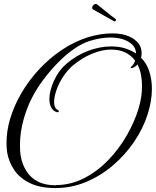

<svg xmlns="http://www.w3.org/2000/svg" viewBox="-20 -880 789 972"><path d="M261 72Q183 72 131.5 47Q80 22 52 -19.5Q24 -61 16 -110Q13 -133 13 -156Q13 -215 30 -274Q50 -343 88 -408Q126 -473 178 -529Q230 -585 292.5 -627Q355 -669 424 -691Q490 -711 547 -711Q565 -711 581.5 -709Q598 -707 613 -703Q651 -692 674 -668.5Q697 -645 697 -610Q697 -600 694 -588Q723 -559 736 -518Q749 -477 749 -430Q749 -399 743.5 -367Q738 -335 728 -303Q705 -230 659.5 -163Q614 -96 552 -43Q490 10 416 41Q342 72 261 72ZM262 58 265 57Q341 56 408 21Q475 -14 529.5 -71Q584 -128 623 -196.5Q662 -265 682 -332Q699 -389 699 -446Q699 -475 693.5 -503Q688 -531 676 -554Q666 -542 655 -538Q648 -535 645 -535Q641 -535 641.5 -538Q642 -541 646 -544Q658 -554 664 -573Q645 -599 615 -614Q585 -629 541 -629Q498 -629 448.5 -609Q399 -589 352 -551Q323 -527 300.5 -493Q278 -459 266 -424.5Q254 -390 254 -364Q254 -334 270 -325Q278 -321 278 -316Q278 -313 274 -312Q270 -311 265 -313Q247 -320 238.5 -337.5Q230 -355 230 -379Q230 -420 253 -471Q276 -522 315 -556Q366 -600 426 -622.5Q486 -645 542 -645Q583 -645 614 -635Q645 -625 669 -609Q668 -637 648.5 -655Q629 -673 600 -682Q571 -690 538 -690Q516 -690 490 -686Q464 -682 435 -673Q396 -661 355 -632.5Q314 -604 275 -564.5Q236 -525 202 -480Q168 -435 144 -389Q118 -341 99.5 -275.5Q81 -210 81 -145Q81 -130 82 -114.5Q83 -99 86 -85Q93 -47 113.5 -14Q134 19 170.5 38.5Q207 58 262 58ZM558.6 -771.6 451.5 -832Q446.4 -834.5 446.4 -840.5Q446.4 -847.3 452.4 -853.7Q458.3 -860 465.1 -860Q468.5 -860 471.9 -857.5Q493.2 -841.3 519.1 -819.7Q545 -798 563.7 -785.2Q567.1 -782.7 567.1 -779.3Q567.1 -775.9 564.2 -773.3Q561.2 -770.8 558.6 -771.6Z"/></svg>

Font: MonteCarlo
Style: Regular
Weight: 400
Designer: Robert E. Leuschke
Foundry: Robert E. Leuschke
Version: Version 1.010; ttfautohint (v1.8.3)